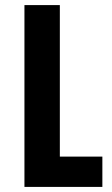

<svg xmlns="http://www.w3.org/2000/svg" viewBox="-20 -734 441 754"><path d="M76 -714H215V-119H382V0H76Z"/></svg>

Font: Noto Sans Armenian SmBd Narrow
Style: Regular
Weight: 600
Width: 4
Designer: Monotype Design team
Foundry: Monotype Imaging Inc.
Version: Version 1.000